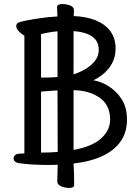

<svg xmlns="http://www.w3.org/2000/svg" viewBox="-20 -796 690 945"><path d="M82 -40Q93 -40 100 -41V-621Q88 -626 74 -640.5Q60 -655 60 -667Q60 -680 71 -685Q97 -695 175 -706Q219 -713 263 -715Q261 -741 261 -761Q261 -776 286 -776Q305 -776 323 -770Q344 -762 344 -747L343 -717Q407 -714 451 -696Q549 -655 549 -557Q549 -478 480 -425Q461 -411 440 -401Q478 -394 511 -374Q553 -348 579 -307.5Q605 -267 605 -207.5Q605 -148 577 -105Q517 -12 342 9V14Q345 41 345 114Q345 129 321 129Q302 129 283 122Q262 113 262 98L264 15Q246 16 227 16Q134 16 72 7Q72 7 72 7Q47 2 47 -17Q47 -26 55 -33Q63 -40 82 -40ZM342 -352V-58Q447 -77 490 -127Q522 -163 522 -207Q522 -284 463 -320Q415 -350 346 -352ZM466 -551Q466 -633 342 -643V-430Q409 -452 443 -491Q466 -517 466 -551ZM264 -48 263 -351Q223 -349 182 -345V-45Q226 -45 264 -48ZM182 -414H189Q231 -414 263 -417V-642Q221 -638 182 -628Z"/></svg>

Font: Moon Stars Kai
Style: Bold
Weight: 700
Designer: GuiWonder
Version: Version 1.101